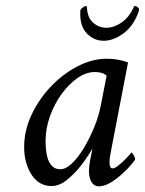

<svg xmlns="http://www.w3.org/2000/svg" viewBox="-20 -623 489 648"><path d="M313.5 5.9Q297.9 5.9 289.1 -8.3Q280.3 -22.5 280.3 -44.9Q280.3 -52.7 281.7 -65.9Q283.2 -79.1 287.1 -96.7L292 -122.1Q279.3 -98.6 256.8 -68.8Q234.4 -39.1 207.5 -17.1Q180.7 4.9 154.3 4.9Q111.3 4.9 86.4 -33.7Q61.5 -72.3 61.5 -127Q61.5 -181.6 85.9 -234.4Q110.4 -287.1 150.9 -330.1Q191.4 -373 241.2 -398.9Q291 -424.8 340.8 -424.8Q379.9 -424.8 412.1 -412.1L355.5 -118.2Q352.5 -101.6 351.1 -93.3Q349.6 -85 349.6 -76.2Q349.6 -54.7 359.4 -54.7Q367.2 -54.7 378.4 -63.5Q389.6 -72.3 400.9 -83.5Q412.1 -94.7 418 -101.6L423.8 -108.4Q425.8 -108.4 431.2 -99.1Q436.5 -89.8 436.5 -85.9Q428.7 -72.3 407.2 -50.3Q385.7 -28.3 360.4 -11.2Q335 5.9 313.5 5.9ZM183.6 -51.8Q202.1 -51.8 222.7 -71.3Q243.2 -90.8 262.7 -123Q282.2 -155.3 297.9 -193.4Q313.5 -231.4 320.3 -267.6L339.8 -367.2Q328.1 -379.9 299.8 -379.9Q270.5 -379.9 241.2 -359.4Q211.9 -338.9 187.5 -305.2Q163.1 -271.5 148.4 -230Q133.8 -188.5 133.8 -147.5Q133.8 -51.8 183.6 -51.8ZM330.1 -485.4Q296.9 -485.4 272.9 -510.3Q249 -535.2 251 -583V-586.9L252 -589.8Q253.9 -593.8 259.8 -598.1Q265.6 -602.5 270.5 -602.5Q273.4 -602.5 273.4 -599.6Q274.4 -564.5 293.9 -546.9Q313.5 -529.3 338.9 -529.3Q364.3 -529.3 390.1 -546.9Q416 -564.5 431.6 -599.6Q431.6 -602.5 435.5 -602.5Q440.4 -602.5 445.3 -598.1Q450.2 -593.8 449.2 -589.8L448.2 -585.9Q447.3 -584 447.3 -582Q429.7 -534.2 396 -509.8Q362.3 -485.4 330.1 -485.4Z"/></svg>

Font: Crimson Text
Style: Italic
Weight: 400
Italic angle: -11°
Designer: Sebastian Kosch
Foundry: Sebastian Kosch
Version: Version 1.100; ttfautohint (v1.8.4)